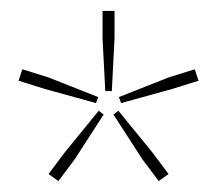

<svg xmlns="http://www.w3.org/2000/svg" viewBox="-20 -767 398 352"><path d="M69 -448 99 -488 161 -564 170 -557 117 -475 87 -435ZM62 -604 14 -619 21 -640 69 -625 160 -589 156 -578ZM168 -697V-747H190V-697L185 -600H173ZM198 -589 289 -625 337 -640 344 -619 296 -604 202 -578ZM241 -475 188 -557 197 -564 259 -488 289 -448 271 -435Z"/></svg>

Font: IBM Plex Serif Thin
Style: Regular
Weight: 100
Designer: Mike Abbink, Paul van der Laan, Pieter van Rosmalen
Foundry: Bold Monday
Version: Version 3.001